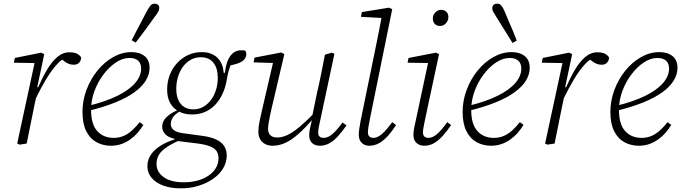

<svg xmlns="http://www.w3.org/2000/svg" viewBox="-20 -785 3735 1050"><path d="M174 -243 171 -306H188Q211 -359 236.5 -402.5Q262 -446 292.5 -472.5Q323 -499 360 -499Q387 -499 402 -491Q417 -483 424 -470Q423 -453 412.5 -442Q402 -431 383 -431Q367 -431 353.5 -437Q340 -443 325 -455L310 -469L352 -467L330 -465Q307 -452 282 -422.5Q257 -393 230 -348Q203 -303 174 -243ZM74 0 173 -459 182 -440 56 -442 61 -468 205 -497 222 -489 184 -310 189 -305 170 -218Q159 -164 148 -109.5Q137 -55 126 0L87 6Z M587 12Q543 12 507.5 -7.5Q472 -27 451.5 -68Q431 -109 431 -173Q431 -235 453 -293.5Q475 -352 512.5 -398.5Q550 -445 598.5 -472.5Q647 -500 699 -500Q744 -500 771 -478Q798 -456 798 -414Q798 -379 778 -345.5Q758 -312 716.5 -281.5Q675 -251 611 -225Q547 -199 460 -178L458 -205Q558 -229 623 -261.5Q688 -294 720 -332Q752 -370 752 -410Q752 -438 735.5 -453Q719 -468 688 -468Q651 -468 614 -443.5Q577 -419 546 -378Q515 -337 496.5 -287Q478 -237 478 -184Q478 -105 512 -68Q546 -31 601 -31Q633 -31 658 -42.5Q683 -54 704 -73.5Q725 -93 744 -117L764 -102Q749 -77 730.5 -56.5Q712 -36 689.5 -20.5Q667 -5 641.5 3.5Q616 12 587 12ZM700 -565Q714 -592 728 -619Q742 -646 756.5 -673Q771 -700 783 -724Q791 -738 797.5 -747.5Q804 -757 810.5 -761Q817 -765 826 -765Q836 -765 843.5 -759.5Q851 -754 851 -742Q851 -733 846 -722.5Q841 -712 826 -693Q811 -671 793.5 -647.5Q776 -624 758 -599.5Q740 -575 722 -552Z M969 245Q914 245 873 230Q832 215 809 187.5Q786 160 786 124Q786 88 806.5 59Q827 30 863.5 8.5Q900 -13 947 -26L965 -19Q898 10 867 39.5Q836 69 836 112Q836 156 875.5 184Q915 212 986 212Q1039 212 1082 195.5Q1125 179 1150 149Q1175 119 1175 81Q1175 59 1165.5 43Q1156 27 1131.5 16.5Q1107 6 1063 0L957 -13Q952 -14 946 -15Q940 -16 934 -17V-26Q899 -34 883 -52Q867 -70 867 -92Q867 -121 889.5 -143.5Q912 -166 950 -182V-197L979 -186Q939 -163 926.5 -144.5Q914 -126 914 -107Q914 -88 928.5 -75Q943 -62 978 -57L1087 -42Q1134 -36 1163.5 -21.5Q1193 -7 1206.5 14.5Q1220 36 1220 65Q1220 102 1201 134.5Q1182 167 1147.5 191.5Q1113 216 1067.5 230.5Q1022 245 969 245ZM1030 -159Q989 -159 958.5 -175Q928 -191 911 -221Q894 -251 894 -295Q894 -337 908 -374Q922 -411 948 -439.5Q974 -468 1008.5 -484Q1043 -500 1084 -500Q1120 -500 1146 -486Q1172 -472 1186.5 -446.5Q1201 -421 1203 -387H1210Q1215 -431 1227.5 -458Q1240 -485 1258 -497.5Q1276 -510 1298 -510Q1306 -510 1312 -509.5Q1318 -509 1322 -507Q1324 -504 1325.5 -499.5Q1327 -495 1327 -488Q1327 -466 1305.5 -450.5Q1284 -435 1231 -426L1250 -450Q1244 -436 1238.5 -421.5Q1233 -407 1228.5 -389.5Q1224 -372 1220 -348Q1213 -306 1196.5 -271Q1180 -236 1156 -211Q1132 -186 1100.5 -172.5Q1069 -159 1030 -159ZM1038 -187Q1067 -187 1091 -200.5Q1115 -214 1133 -237.5Q1151 -261 1161 -292.5Q1171 -324 1171 -360Q1171 -412 1147 -442Q1123 -472 1078 -472Q1048 -472 1023 -458Q998 -444 980.5 -420Q963 -396 953.5 -365Q944 -334 944 -299Q944 -264 955 -239Q966 -214 986.5 -200.5Q1007 -187 1038 -187Z M1471 12Q1448 12 1430.5 3Q1413 -6 1403 -23Q1393 -40 1393 -65Q1393 -89 1399 -119Q1405 -149 1412 -179L1478 -463L1489 -440L1367 -444L1372 -470L1518 -498L1535 -489L1465 -191Q1460 -171 1456 -150Q1452 -129 1449 -111.5Q1446 -94 1446 -80Q1446 -58 1458.5 -45.5Q1471 -33 1496 -33Q1522 -33 1551.5 -46.5Q1581 -60 1618 -91Q1655 -122 1705 -173L1707 -135H1692Q1648 -84 1611 -51.5Q1574 -19 1540 -3.5Q1506 12 1471 12ZM1730 12Q1703 12 1687 -2.5Q1671 -17 1671 -44Q1671 -62 1675 -81.5Q1679 -101 1686 -129H1683L1715 -283Q1727 -333 1737 -384.5Q1747 -436 1757 -486L1795 -497L1809 -491L1731 -126Q1727 -109 1723.5 -90.5Q1720 -72 1720 -59Q1720 -45 1728 -38Q1736 -31 1750 -31Q1773 -31 1797 -51Q1821 -71 1853 -115L1875 -99Q1853 -68 1830.5 -42.5Q1808 -17 1783 -2.5Q1758 12 1730 12Z M2000 12Q1974 12 1958 -4Q1942 -20 1942 -48Q1942 -64 1945 -82Q1948 -100 1952 -124L2030 -504Q2041 -556 2050.5 -605.5Q2060 -655 2070 -707L2082 -686L1954 -693L1959 -719L2107 -743L2125 -735L2002 -130Q1998 -110 1995 -91.5Q1992 -73 1992 -61Q1992 -46 2000 -38.5Q2008 -31 2022 -31Q2044 -31 2068 -51.5Q2092 -72 2125 -117L2146 -101Q2125 -68 2102 -42.5Q2079 -17 2054 -2.5Q2029 12 2000 12Z M2241 -46Q2241 -64 2244.5 -83Q2248 -102 2254 -127L2325 -460L2336 -440L2209 -442L2214 -468L2364 -497L2381 -489L2305 -134Q2301 -113 2297 -93.5Q2293 -74 2293 -61Q2293 -46 2301 -38.5Q2309 -31 2323 -31Q2345 -31 2369 -51Q2393 -71 2426 -117L2447 -101Q2425 -69 2402.5 -43.5Q2380 -18 2355 -3Q2330 12 2300 12Q2274 12 2257.5 -3.5Q2241 -19 2241 -46ZM2386 -643Q2369 -643 2358 -654Q2347 -665 2347 -683Q2347 -703 2360.5 -717Q2374 -731 2392 -731Q2410 -731 2421 -720.5Q2432 -710 2432 -692Q2432 -672 2418.5 -657.5Q2405 -643 2386 -643Z M2666 12Q2622 12 2586.5 -7.5Q2551 -27 2530.5 -68Q2510 -109 2510 -173Q2510 -235 2532 -293.5Q2554 -352 2591.5 -398.5Q2629 -445 2677.5 -472.5Q2726 -500 2778 -500Q2823 -500 2850 -478Q2877 -456 2877 -414Q2877 -379 2857 -345.5Q2837 -312 2795.5 -281.5Q2754 -251 2690 -225Q2626 -199 2539 -178L2537 -205Q2637 -229 2702 -261.5Q2767 -294 2799 -332Q2831 -370 2831 -410Q2831 -438 2814.5 -453Q2798 -468 2767 -468Q2730 -468 2693 -443.5Q2656 -419 2625 -378Q2594 -337 2575.5 -287Q2557 -237 2557 -184Q2557 -105 2591 -68Q2625 -31 2680 -31Q2712 -31 2737 -42.5Q2762 -54 2783 -73.5Q2804 -93 2823 -117L2843 -102Q2828 -77 2809.5 -56.5Q2791 -36 2768.5 -20.5Q2746 -5 2720.5 3.5Q2695 12 2666 12ZM2806 -563 2783 -550Q2768 -575 2752.5 -599Q2737 -623 2722.5 -647Q2708 -671 2694 -693Q2683 -711 2677.5 -720.5Q2672 -730 2672 -740Q2672 -752 2679.5 -758.5Q2687 -765 2699 -765Q2713 -765 2721.5 -755Q2730 -745 2740 -722Q2750 -697 2761.5 -670.5Q2773 -644 2784.5 -617Q2796 -590 2806 -563Z M3061 -243 3058 -306H3075Q3098 -359 3123.5 -402.5Q3149 -446 3179.5 -472.5Q3210 -499 3247 -499Q3274 -499 3289 -491Q3304 -483 3311 -470Q3310 -453 3299.5 -442Q3289 -431 3270 -431Q3254 -431 3240.5 -437Q3227 -443 3212 -455L3197 -469L3239 -467L3217 -465Q3194 -452 3169 -422.5Q3144 -393 3117 -348Q3090 -303 3061 -243ZM2961 0 3060 -459 3069 -440 2943 -442 2948 -468 3092 -497 3109 -489 3071 -310 3076 -305 3057 -218Q3046 -164 3035 -109.5Q3024 -55 3013 0L2974 6Z M3474 12Q3430 12 3394.5 -7.5Q3359 -27 3338.5 -68Q3318 -109 3318 -173Q3318 -235 3340 -293.5Q3362 -352 3399.5 -398.5Q3437 -445 3485.5 -472.5Q3534 -500 3586 -500Q3631 -500 3658 -478Q3685 -456 3685 -414Q3685 -379 3665 -345.5Q3645 -312 3603.5 -281.5Q3562 -251 3498 -225Q3434 -199 3347 -178L3345 -205Q3445 -229 3510 -261.5Q3575 -294 3607 -332Q3639 -370 3639 -410Q3639 -438 3622.5 -453Q3606 -468 3575 -468Q3538 -468 3501 -443.5Q3464 -419 3433 -378Q3402 -337 3383.5 -287Q3365 -237 3365 -184Q3365 -105 3399 -68Q3433 -31 3488 -31Q3520 -31 3545 -42.5Q3570 -54 3591 -73.5Q3612 -93 3631 -117L3651 -102Q3636 -77 3617.5 -56.5Q3599 -36 3576.5 -20.5Q3554 -5 3528.5 3.5Q3503 12 3474 12Z"/></svg>

Font: Source Serif 4 Light
Style: Italic
Weight: 300
Italic angle: -12°
Designer: Frank Grießhammer
Foundry: Adobe Systems Incorporated
Version: Version 4.004;hotconv 1.0.116;makeotfexe 2.5.65601